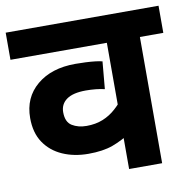

<svg xmlns="http://www.w3.org/2000/svg" viewBox="-72 -694 765 767"><g transform="rotate(-10 310.0 -311.0)"><path d="M620 -512H525V0H391V-185L427 -147Q381 -117 341 -102.5Q301 -88 242 -88Q184 -88 137.5 -108.5Q91 -129 64 -169Q37 -209 37 -269Q37 -352 96 -401.5Q155 -451 252 -451Q273 -451 294 -450Q315 -449 332.5 -447Q350 -445 361 -442L351 -331Q335 -335 315 -337Q295 -339 275 -339Q223 -339 197 -320.5Q171 -302 171 -269Q171 -229 195.5 -214Q220 -199 254 -199Q291 -199 320.5 -211Q350 -223 373.5 -244.5Q397 -266 417 -292L391 -201V-512H0V-622H620Z"/></g></svg>

Font: Noto Sans Devanagari
Style: Regular
Weight: 400
Designer: Jelle Bosma - Monotype Design Team
Foundry: Monotype Imaging Inc.
Version: Version 2.003